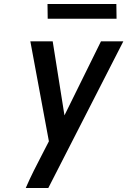

<svg xmlns="http://www.w3.org/2000/svg" viewBox="-20 -942 640 962"><path d="M222 0H109Q128 -44 149.5 -87Q171 -130 193 -172L225 -234L132 -735H244L303 -364L486 -735H598ZM219 -848 218 -922H563L564 -848Z"/></svg>

Font: Iosevka Aile Semibold
Style: Italic
Weight: 600
Italic angle: -9°
Designer: Belleve Invis
Foundry: Belleve Invis
Version: Version 31.1.0; ttfautohint (v1.8.4)